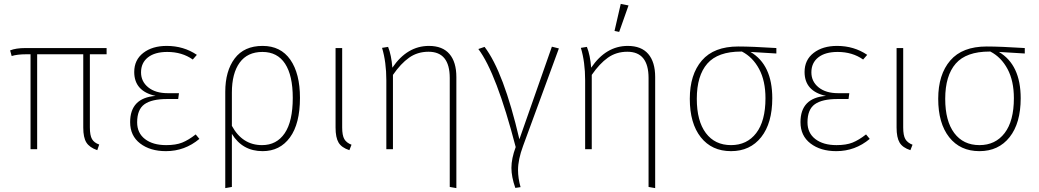

<svg xmlns="http://www.w3.org/2000/svg" viewBox="-20 -767 5343 987"><path d="M442 -488V-112Q442 -71 453 -52Q464 -33 490 -24L480 5Q440 -9 424 -34.5Q408 -60 408 -111V-488H171V0H137V-488H115Q69 -488 40 -479L32 -508Q62 -520 111 -520H528V-488Z M837 -531Q924 -531 992 -485L971 -461Q916 -500 840 -500Q776 -500 740.5 -472Q705 -444 705 -395Q705 -348 742 -318Q779 -288 842 -288H900L896 -258H839Q760 -258 722.5 -231Q685 -204 685 -138Q685 -83 725.5 -52Q766 -21 834 -21Q884 -21 916.5 -34Q949 -47 986 -76L1005 -53Q930 10 833 10Q752 10 700.5 -29.5Q649 -69 649 -139Q649 -264 780 -274Q670 -298 670 -397Q670 -459 716.5 -495Q763 -531 837 -531Z M1327 -21Q1402 -21 1443.5 -82Q1485 -143 1485 -264Q1485 -379 1445.5 -439.5Q1406 -500 1329 -500Q1252 -500 1212 -445Q1172 -390 1172 -291V-120Q1226 -21 1327 -21ZM1330 -531Q1423 -531 1472.5 -460Q1522 -389 1522 -264Q1522 -131 1470.5 -60.5Q1419 10 1330 10Q1226 10 1172 -79V194L1138 200V-295Q1138 -402 1186.5 -466.5Q1235 -531 1330 -531Z M1739 -520V-112Q1739 -71 1750 -52Q1761 -33 1787 -23L1776 5Q1736 -8 1720.5 -34Q1705 -60 1705 -111V-520Z M2185 -531Q2255 -531 2290.5 -489.5Q2326 -448 2326 -371V200L2292 194V-366Q2292 -501 2183 -501Q2126 -501 2083 -470.5Q2040 -440 2000 -382V0H1966V-354Q1966 -448 1944 -521L1975 -526Q1992 -484 1997 -419Q2073 -531 2185 -531Z M2439 -515 2471 -526Q2569 -398 2650 -51L2817 -527L2853 -518L2669 -17Q2643 53 2643 107Q2643 149 2656 195L2629 199Q2609 142 2609 96Q2609 48 2631 -11Q2532 -392 2439 -515Z M3207 -531Q3277 -531 3312.5 -489.5Q3348 -448 3348 -371V200L3314 194V-366Q3314 -501 3205 -501Q3148 -501 3105 -470.5Q3062 -440 3022 -382V0H2988V-354Q2988 -448 2966 -521L2997 -526Q3014 -484 3019 -419Q3095 -531 3207 -531ZM3163 -603 3139 -608 3171 -747 3211 -739Z M3915 -262Q3915 -351 3882.5 -412Q3850 -473 3794 -502H3793H3790Q3670 -502 3616 -440Q3562 -378 3562 -259Q3562 -145 3608.5 -83Q3655 -21 3738 -21Q3820 -21 3867.5 -83Q3915 -145 3915 -262ZM3971 -492 3838 -500Q3950 -434 3950 -262Q3950 -134 3893 -62Q3836 10 3738 10Q3639 10 3582.5 -61.5Q3526 -133 3526 -259Q3526 -384 3588 -456Q3650 -528 3775 -528Q3845 -528 3971 -520Z M4283 -531Q4370 -531 4438 -485L4417 -461Q4362 -500 4286 -500Q4222 -500 4186.5 -472Q4151 -444 4151 -395Q4151 -348 4188 -318Q4225 -288 4288 -288H4346L4342 -258H4285Q4206 -258 4168.5 -231Q4131 -204 4131 -138Q4131 -83 4171.5 -52Q4212 -21 4280 -21Q4330 -21 4362.5 -34Q4395 -47 4432 -76L4451 -53Q4376 10 4279 10Q4198 10 4146.5 -29.5Q4095 -69 4095 -139Q4095 -264 4226 -274Q4116 -298 4116 -397Q4116 -459 4162.5 -495Q4209 -531 4283 -531Z M4623 -520V-112Q4623 -71 4634 -52Q4645 -33 4671 -23L4660 5Q4620 -8 4604.5 -34Q4589 -60 4589 -111V-520Z M5192 -262Q5192 -351 5159.5 -412Q5127 -473 5071 -502H5070H5067Q4947 -502 4893 -440Q4839 -378 4839 -259Q4839 -145 4885.5 -83Q4932 -21 5015 -21Q5097 -21 5144.5 -83Q5192 -145 5192 -262ZM5248 -492 5115 -500Q5227 -434 5227 -262Q5227 -134 5170 -62Q5113 10 5015 10Q4916 10 4859.5 -61.5Q4803 -133 4803 -259Q4803 -384 4865 -456Q4927 -528 5052 -528Q5122 -528 5248 -520Z"/></svg>

Font: FiraSans
Style: Regular
Weight: 200
Designer: Carrois Corporate & Edenspiekermann AG
Foundry: Carrois Corporate GbR & Edenspiekermann AG
Version: Version 3.106;PS 003.106;hotconv 1.0.70;makeotf.lib2.5.58329